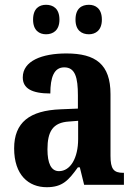

<svg xmlns="http://www.w3.org/2000/svg" viewBox="-20 -771 565 801"><path d="M351 -628C378 -628 405 -644 405 -689C405 -736 378 -751 351 -751C321 -751 295 -736 295 -689C295 -644 321 -628 351 -628ZM172 -628C201 -628 228 -644 228 -689C228 -736 201 -751 172 -751C144 -751 118 -736 118 -689C118 -644 144 -628 172 -628ZM175 10C241 10 266 -19 305 -73H313L331 0H497V-50H494C454 -50 441 -66 441 -121V-378C441 -503 379 -548 257 -548C155 -548 75 -517 75 -448C75 -402 113 -381 190 -381C190 -448 205 -490 248 -490C294 -490 305 -447 305 -373V-318L233 -315C103 -310 39 -260 39 -152C39 -41 99 10 175 10ZM226 -57C193 -57 178 -90 178 -148C178 -222 200 -260 268 -264L306 -267V-191C306 -112 274 -57 226 -57Z"/></svg>

Font: Noto Serif Tamil Condensed
Style: Bold
Weight: 700
Width: 3
Designer: Indian Type Foundry, Tom Grace, and the Monotype Design Team
Foundry: Monotype Imaging Inc.
Version: Version 2.004